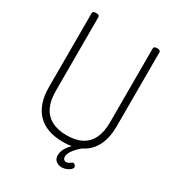

<svg xmlns="http://www.w3.org/2000/svg" viewBox="-366 -1650 1996 2153"><g transform="rotate(30 632.0 -573.5)"><path d="M635 19Q527 19 444.5 -10.5Q362 -40 306 -98Q250 -156 221.5 -240.5Q193 -325 193 -435V-1393Q193 -1407 204 -1413.5Q215 -1420 237 -1420Q259 -1420 270 -1413.5Q281 -1407 281 -1393V-435Q281 -315 320 -233Q359 -151 438 -108.5Q517 -66 635 -66Q752 -66 830 -108.5Q908 -151 946 -233Q984 -315 984 -435V-1393Q984 -1407 995 -1413.5Q1006 -1420 1028 -1420Q1071 -1420 1071 -1393V-435Q1071 -288 1021 -186.5Q971 -85 874 -33Q777 19 635 19ZM764 273Q723 273 691.5 248.5Q660 224 660 175Q660 147 670 119.5Q680 92 698 65.5Q716 39 742.5 13Q769 -13 803 -39L865 -40V-31Q842 -12 819 10.5Q796 33 778 56Q760 79 748.5 102.5Q737 126 737 146Q737 173 749.5 185Q762 197 778 197Q793 197 807 190.5Q821 184 840 169Q847 164 857 163.5Q867 163 877 173Q887 182 889.5 195Q892 208 887 216Q875 233 853 246.5Q831 260 807.5 266.5Q784 273 764 273Z"/></g></svg>

Font: Playwrite BE WAL
Style: Regular
Weight: 400
Designer: Veronika Burian, José Scaglione
Foundry: TypeTogether
Version: Version 1.002